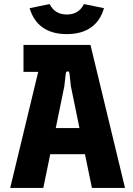

<svg xmlns="http://www.w3.org/2000/svg" viewBox="-20 -920 653 940"><path d="M30 0H192L226 -165H396L430 0H592L423 -700H95V-568H167ZM307 -753C410 -753 467 -803 489 -880L391 -900C374 -866 346 -849 307 -849C268 -849 240 -866 223 -900L125 -880C148 -803 204 -753 307 -753ZM253 -293 295 -498 302 -561C304 -574 319 -574 320 -561L327 -498L369 -293Z"/></svg>

Font: Finlandica
Style: Bold
Weight: 700
Designer: Niklas Ekholm, Juho Hiilivirta, Jaakko Suomalainen
Foundry: Helsinki Type Studio
Version: Version 2.000;Glyphs 3.2 (3202)